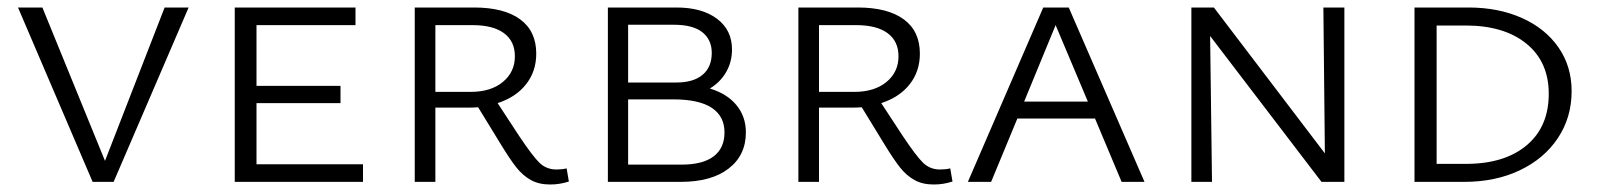

<svg xmlns="http://www.w3.org/2000/svg" viewBox="-20 -485 4262 512"><path d="M483 -465 283 0H227L28 -465H93L260 -56L419 -465Z M948 -47V0H606V-465H928V-418H664V-256H888V-210H664V-47Z M1497 -1Q1473 7 1447 7Q1417 7 1395.5 -5Q1374 -17 1357 -38.5Q1340 -60 1315 -101L1255 -199Q1245 -198 1226 -198H1141V0H1086V-465H1244Q1324 -465 1367 -433.5Q1410 -402 1410 -342Q1410 -295 1383 -260.5Q1356 -226 1307 -210L1364 -123Q1400 -69 1418.5 -51Q1437 -33 1464 -33Q1479 -33 1491 -36ZM1235 -240Q1289 -240 1321 -266.5Q1353 -293 1353 -335Q1353 -375 1324 -396.5Q1295 -418 1240 -418H1141V-240Z M1969 -132Q1969 -71 1923 -35.5Q1877 0 1795 0H1601V-465H1784Q1852 -465 1892 -435Q1932 -405 1932 -353Q1932 -320 1916.5 -293Q1901 -266 1873 -249Q1919 -235 1944 -204.5Q1969 -174 1969 -132ZM1655 -419V-265H1784Q1829 -265 1853.5 -285.5Q1878 -306 1878 -344Q1878 -379 1853 -399Q1828 -419 1777 -419ZM1912 -132Q1912 -175 1878 -197.5Q1844 -220 1775 -220H1655V-46H1797Q1854 -46 1883 -68Q1912 -90 1912 -132Z M2520 -1Q2496 7 2470 7Q2440 7 2418.5 -5Q2397 -17 2380 -38.5Q2363 -60 2338 -101L2278 -199Q2268 -198 2249 -198H2164V0H2109V-465H2267Q2347 -465 2390 -433.5Q2433 -402 2433 -342Q2433 -295 2406 -260.5Q2379 -226 2330 -210L2387 -123Q2423 -69 2441.5 -51Q2460 -33 2487 -33Q2502 -33 2514 -36ZM2258 -240Q2312 -240 2344 -266.5Q2376 -293 2376 -335Q2376 -375 2347 -396.5Q2318 -418 2263 -418H2164V-240Z M2900 -169H2693L2623 0H2561L2762 -465H2830L3032 0H2971ZM2881 -214 2795 -418 2711 -214Z M3565 -465V0H3504L3207 -389L3212 0H3157V-465H3217L3513 -76L3509 -465Z M3752 0V-465H3896Q3976 -465 4038.5 -437Q4101 -409 4136 -358.5Q4171 -308 4171 -242Q4171 -172 4134.5 -117Q4098 -62 4033 -31Q3968 0 3884 0ZM3888 -417H3811V-48H3889Q3992 -48 4051 -97.5Q4110 -147 4110 -235Q4110 -320 4050.5 -368.5Q3991 -417 3888 -417Z"/></svg>

Font: Ysabeau SC Semilight
Style: Regular
Weight: 300
Designer: Christian Thalmann (Catharsis Fonts)
Version: Version 0.003